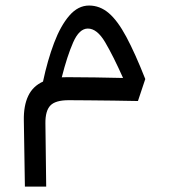

<svg xmlns="http://www.w3.org/2000/svg" viewBox="-20 -365 626 704"><path d="M71.3 319.3 67.4 76.2Q66.4 22.9 83.3 -12.9Q100.1 -48.8 137.7 -65.9Q154.3 -144 178.2 -207.3Q202.1 -270.5 234.1 -307.6Q266.1 -344.7 306.6 -344.7Q346.2 -344.7 378.7 -317.1Q411.1 -289.6 443.1 -230Q475.1 -170.4 512.7 -75.2L485.8 5.4Q446.3 4.4 397.7 3.9Q349.1 3.4 304.7 2.9Q260.3 2.4 231.9 2.4Q183.1 2.4 164.6 22Q146 41.5 146.5 87.4L149.4 319.3ZM206.5 -81.5Q216.8 -82 227.5 -82Q272.5 -82 328.9 -81.1Q385.3 -80.1 431.2 -79.1Q395 -160.2 365.5 -210.2Q335.9 -260.3 302.2 -260.3Q270.5 -260.3 248.3 -209.7Q226.1 -159.2 206.5 -81.5Z"/></svg>

Font: Cascadia Code PL SemiLight
Style: Regular
Weight: 350
Monospace: yes
Designer: Aaron Bell
Foundry: Saja Typeworks
Version: Version 2404.023; ttfautohint (v1.8.4)